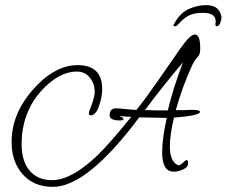

<svg xmlns="http://www.w3.org/2000/svg" viewBox="-20 -644 881 746"><path d="M779 -624Q815 -624 829 -605.5Q843 -587 840 -570Q836 -552 831.5 -547Q827 -542 822 -542Q817 -542 817 -550Q817 -553 817.5 -555.5Q818 -558 818 -561Q818 -576 807 -585Q796 -594 768 -594Q731 -594 710.5 -582Q690 -570 672 -549Q667 -542 659 -542Q654 -542 654 -545Q654 -549 658 -554Q681 -595 714.5 -609.5Q748 -624 779 -624ZM186 82Q111 82 68 33Q25 -16 25 -92Q25 -214 128 -317Q202 -391 282 -391Q377 -391 377 -298Q377 -270 367 -239Q354 -196 333 -196Q325 -196 325 -205Q325 -209 337 -239Q348 -270 348 -287Q348 -319 329 -342.5Q310 -366 279 -366Q226 -366 174 -323Q151 -304 132.5 -282Q114 -260 100 -234Q64 -167 64 -84Q64 -22 91 14Q123 56 182 56Q256 56 354 -36Q401 -80 490 -190Q486 -190 478 -190.5Q470 -191 457 -192L447 -193H445Q460 -186 460 -182Q460 -176 446 -176Q406 -176 406 -196Q406 -223 430 -223Q443 -223 470 -220Q497 -217 510 -217Q529 -240 550.5 -269.5Q572 -299 597 -335L681 -456Q719 -510 737 -510Q758 -510 758 -456Q758 -432 749 -424Q737 -412 726 -389Q707 -348 691.5 -305Q676 -262 663 -216H697Q701 -216 705.5 -216.5Q710 -217 717 -217H731Q757 -217 757 -209Q757 -195 656 -187Q648 -153 644 -125.5Q640 -98 640 -76Q640 -19 668 -4Q672 -2 674 -2Q681 -2 691 -12Q701 -22 704 -22Q711 -22 711 -10Q711 6 690 15Q672 23 655 23Q610 23 610 -52Q610 -104 628 -186L521 -188Q319 82 186 82ZM632 -215Q654 -306 691 -402Q652 -356 615 -309.5Q578 -263 543 -216H561Q569 -216 575.5 -215.5Q582 -215 587 -215Z"/></svg>

Font: Petemoss
Style: Regular
Weight: 400
Designer: Robert E. Leuschke
Foundry: Robert E. Leuschke
Version: Version 1.010; ttfautohint (v1.8.3)